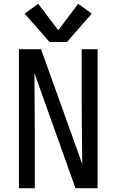

<svg xmlns="http://www.w3.org/2000/svg" viewBox="-20 -995 616 1015"><path d="M242 -773H334L465 -923L393 -975L288 -835L182 -975L110 -923ZM80 0H164V-294Q164 -373 163 -451.5Q162 -530 162 -609L379 0H496V-735H412V-441Q412 -362 413 -283.5Q414 -205 415 -127L197 -735H80Z"/></svg>

Font: Iosevka SS01 Extended
Style: Regular
Weight: 400
Width: 7
Monospace: yes
Designer: Belleve Invis
Foundry: Belleve Invis
Version: Version 3.4.7; ttfautohint (v1.8.3)